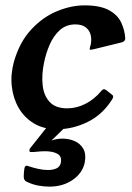

<svg xmlns="http://www.w3.org/2000/svg" viewBox="-20 -471 492 716"><path d="M193 11Q143 11 107 -10.5Q71 -32 50 -68Q29 -104 24 -149Q19 -194 32 -241Q53 -314 96 -360.5Q139 -407 192 -429Q245 -451 295 -451Q353 -451 385.5 -433.5Q418 -416 431.5 -388Q445 -360 447 -329Q448 -317 434 -313L328 -287Q323 -286 318 -285.5Q313 -285 315 -291Q315 -295 316.5 -298.5Q318 -302 319 -308Q322 -327 317.5 -343Q313 -359 299 -369.5Q285 -380 261 -380Q227 -380 203.5 -359Q180 -338 165.5 -305Q151 -272 144 -236Q135 -193 139 -154Q143 -115 165 -91Q187 -67 231 -67Q266 -67 299 -84Q332 -101 357 -131Q366 -143 376 -135L400 -116Q405 -111 398 -100Q362 -43 306.5 -16Q251 11 193 11ZM178 -26Q181 -31 185.5 -33Q190 -35 195 -35H241Q253 -35 251 -27Q251 -23 245 -18L172 53Q191 46 214 46Q237 46 258 55Q279 64 290.5 83.5Q302 103 296 135Q288 174 251.5 199.5Q215 225 164 225Q144 225 122.5 221Q101 217 80 207Q68 202 68.5 186Q69 170 71 157Q73 147 79 147Q82 147 84 147.5Q86 148 87 149Q102 154 121.5 158.5Q141 163 159 163Q177 163 190.5 157Q204 151 207 135Q211 112 194 102.5Q177 93 148 93Q134 93 121 94.5Q108 96 96 96Q88 96 90 89Q90 87 90.5 85Q91 83 93 81Z"/></svg>

Font: Young Serif Light
Style: Italic
Weight: 300
Italic angle: -10.979°
Designer: Bastien Sozeau
Foundry: NBR — Bastien Sozeau
Version: Version 5.001